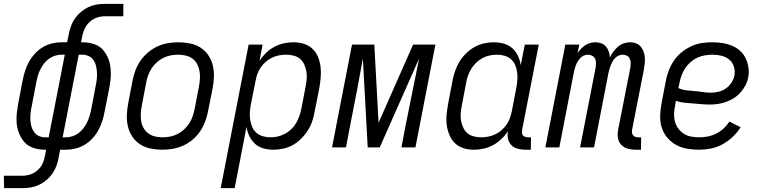

<svg xmlns="http://www.w3.org/2000/svg" viewBox="-65 -760 3935 990"><path d="M-44 210 -45 146H52Q72 146 92.5 139Q113 132 129.5 117Q146 102 155 82.5Q164 63 167 43L173 12H167Q146 12 126 8Q106 4 88.5 -5.5Q71 -15 58.5 -30Q46 -45 37.5 -63Q29 -81 24.5 -101Q20 -121 20 -142Q20 -163 22.5 -184Q25 -205 29 -227L52 -347Q57 -371 64.5 -395Q72 -419 84.5 -441.5Q97 -464 115 -483.5Q133 -503 155.5 -516.5Q178 -530 202.5 -536Q227 -542 251 -542H281L290 -585Q294 -606 301.5 -626.5Q309 -647 322 -665.5Q335 -684 353 -699Q371 -714 391 -723.5Q411 -733 432.5 -736.5Q454 -740 475 -740H571V-676H474Q454 -676 434 -669Q414 -662 397.5 -647Q381 -632 372 -612.5Q363 -593 359 -573L353 -542H359Q380 -542 400.5 -538Q421 -534 438.5 -524.5Q456 -515 468.5 -500Q481 -485 489.5 -467Q498 -449 502 -429Q506 -409 506.5 -388Q507 -367 504.5 -346Q502 -325 498 -303L474 -183Q470 -159 462 -135Q454 -111 442 -88.5Q430 -66 412 -46.5Q394 -27 371.5 -13.5Q349 0 324 6Q299 12 275 12H245L237 55Q233 76 225.5 96.5Q218 117 205 135.5Q192 154 174 169Q156 184 135.5 193.5Q115 203 94 206.5Q73 210 52 210ZM186 -52 269 -478H251Q235 -478 218 -472.5Q201 -467 186 -456Q171 -445 160.5 -430.5Q150 -416 142 -400Q134 -384 129.5 -367.5Q125 -351 122 -335L99 -215Q95 -197 93 -179Q91 -161 91.5 -143.5Q92 -126 96.5 -109.5Q101 -93 110.5 -79.5Q120 -66 135 -59Q150 -52 168 -52ZM258 -52H276Q292 -52 309 -57.5Q326 -63 340.5 -74Q355 -85 366 -99.5Q377 -114 384.5 -130Q392 -146 397 -162.5Q402 -179 405 -195L428 -315Q432 -333 434 -351Q436 -369 435 -386.5Q434 -404 430 -420.5Q426 -437 416.5 -450.5Q407 -464 392 -471Q377 -478 359 -478H341Z M772 12Q741 12 711.5 6Q682 0 658 -15.5Q634 -31 618 -54.5Q602 -78 595 -106.5Q588 -135 589 -165.5Q590 -196 596 -227L619 -347Q624 -373 634 -399Q644 -425 660.5 -448.5Q677 -472 700 -491Q723 -510 748.5 -521.5Q774 -533 801 -537.5Q828 -542 854 -542Q885 -542 915 -536Q945 -530 969 -514.5Q993 -499 1009 -475.5Q1025 -452 1032 -423.5Q1039 -395 1038 -364.5Q1037 -334 1031 -303L1007 -183Q1002 -157 992 -131Q982 -105 966 -81.5Q950 -58 927 -39Q904 -20 878 -8.5Q852 3 825 7.5Q798 12 772 12ZM773 -52Q792 -52 811 -55.5Q830 -59 848.5 -68Q867 -77 882.5 -91Q898 -105 909.5 -122Q921 -139 927.5 -158Q934 -177 938 -195L961 -315Q965 -336 966 -356Q967 -376 963.5 -395Q960 -414 951 -430.5Q942 -447 927 -458Q912 -469 893 -473.5Q874 -478 854 -478Q835 -478 815.5 -474.5Q796 -471 778 -462Q760 -453 744 -439Q728 -425 717 -408Q706 -391 699 -372Q692 -353 689 -335L666 -215Q662 -194 661 -174Q660 -154 663 -135Q666 -116 675.5 -99.5Q685 -83 700 -72Q715 -61 734 -56.5Q753 -52 773 -52Z M1073 210 1217 -530H1289L1273 -446Q1287 -468 1306.5 -487Q1326 -506 1349.5 -518.5Q1373 -531 1398 -536.5Q1423 -542 1448 -542Q1476 -542 1502 -534Q1528 -526 1546.5 -508Q1565 -490 1575 -465.5Q1585 -441 1588 -414.5Q1591 -388 1588.5 -359.5Q1586 -331 1581 -303L1557 -183Q1553 -158 1544.5 -133.5Q1536 -109 1521.5 -86.5Q1507 -64 1487.5 -44.5Q1468 -25 1444.5 -12Q1421 1 1395 6.5Q1369 12 1345 12Q1318 12 1293 5Q1268 -2 1250 -18.5Q1232 -35 1221 -57.5Q1210 -80 1206 -106L1145 210ZM1330 -52Q1348 -52 1366.5 -56Q1385 -60 1403 -69.5Q1421 -79 1436 -93Q1451 -107 1461 -124Q1471 -141 1477.5 -159Q1484 -177 1488 -195L1511 -315Q1515 -335 1516.5 -355Q1518 -375 1514.5 -393.5Q1511 -412 1503 -429Q1495 -446 1481 -457.5Q1467 -469 1448 -473.5Q1429 -478 1409 -478Q1392 -478 1373.5 -474.5Q1355 -471 1337.5 -462.5Q1320 -454 1305.5 -441.5Q1291 -429 1280 -413Q1269 -397 1262.5 -379.5Q1256 -362 1253 -344L1229 -224Q1225 -203 1223.5 -182.5Q1222 -162 1225 -142.5Q1228 -123 1235.5 -105.5Q1243 -88 1257 -75.5Q1271 -63 1290 -57.5Q1309 -52 1330 -52Z M1647 0 1750 -530H1865L1887 -127L2065 -530H2180L2077 0H2005L2025 -106Q2041 -185 2057 -264.5Q2073 -344 2089 -423L2096 -458L1893 0H1831L1806 -458Q1790 -370 1773.5 -282Q1757 -194 1739 -106L1719 0Z M2378 12Q2350 12 2324.5 4Q2299 -4 2280.5 -22Q2262 -40 2252 -64.5Q2242 -89 2238.5 -115.5Q2235 -142 2238 -170.5Q2241 -199 2246 -227L2269 -347Q2274 -372 2282.5 -396.5Q2291 -421 2305 -443.5Q2319 -466 2339 -485.5Q2359 -505 2382.5 -518Q2406 -531 2431.5 -536.5Q2457 -542 2481 -542Q2508 -542 2533 -535Q2558 -528 2576.5 -511.5Q2595 -495 2605.5 -472.5Q2616 -450 2620 -424L2641 -530H2713L2627 -90Q2626 -82 2626.5 -74.5Q2627 -67 2631.5 -62Q2636 -57 2643 -54.5Q2650 -52 2657 -52H2673L2672 12H2644Q2624 12 2604.5 7Q2585 2 2572 -11.5Q2559 -25 2554.5 -44.5Q2550 -64 2554 -84Q2540 -62 2520 -43Q2500 -24 2477 -11.5Q2454 1 2428.5 6.5Q2403 12 2378 12ZM2418 -52Q2435 -52 2453 -55.5Q2471 -59 2489 -67.5Q2507 -76 2521 -88.5Q2535 -101 2546.5 -117Q2558 -133 2564 -150.5Q2570 -168 2574 -186L2597 -306Q2601 -327 2602.5 -347.5Q2604 -368 2601.5 -387.5Q2599 -407 2591.5 -424.5Q2584 -442 2570 -454.5Q2556 -467 2537 -472.5Q2518 -478 2497 -478Q2479 -478 2460 -474Q2441 -470 2423 -460.5Q2405 -451 2390.5 -437Q2376 -423 2365.5 -406Q2355 -389 2348.5 -371Q2342 -353 2339 -335L2316 -215Q2312 -195 2310.5 -175Q2309 -155 2312.5 -136.5Q2316 -118 2324 -101Q2332 -84 2346 -72.5Q2360 -61 2379 -56.5Q2398 -52 2418 -52Z M3240 12H3212Q3191 12 3171.5 6.5Q3152 1 3138.5 -13Q3125 -27 3121.5 -47.5Q3118 -68 3122 -90L3185 -410Q3187 -423 3187 -435Q3187 -447 3182.5 -457Q3178 -467 3168 -472.5Q3158 -478 3146 -478Q3135 -478 3125 -473.5Q3115 -469 3107 -461Q3099 -453 3093.5 -443Q3088 -433 3084 -423Q3080 -413 3077 -403Q3074 -393 3072 -382L2998 0H2926L3006 -410Q3008 -423 3008 -435Q3008 -447 3003.5 -457Q2999 -467 2988.5 -472.5Q2978 -478 2966 -478Q2956 -478 2945.5 -473.5Q2935 -469 2927.5 -461Q2920 -453 2914 -443Q2908 -433 2904 -423Q2900 -413 2897.5 -403Q2895 -393 2893 -382L2819 0H2747L2850 -530H2922L2913 -486Q2921 -498 2931 -508.5Q2941 -519 2953 -527Q2965 -535 2978.5 -538.5Q2992 -542 3005 -542Q3021 -542 3035.5 -536.5Q3050 -531 3059.5 -520Q3069 -509 3074 -494Q3079 -479 3080 -464Q3087 -479 3097.5 -493.5Q3108 -508 3121.5 -519.5Q3135 -531 3151.5 -536.5Q3168 -542 3184 -542Q3201 -542 3215.5 -536Q3230 -530 3239.5 -518.5Q3249 -507 3254 -492.5Q3259 -478 3260 -462Q3261 -446 3259 -429.5Q3257 -413 3254 -396L3194 -90Q3193 -82 3194 -74.5Q3195 -67 3199.5 -62Q3204 -57 3210.5 -54.5Q3217 -52 3225 -52H3241Z M3539 12Q3507 12 3476.5 6.5Q3446 1 3420 -13.5Q3394 -28 3375 -51Q3356 -74 3347 -102.5Q3338 -131 3339 -163Q3340 -195 3346 -227L3369 -347Q3374 -373 3384.5 -399.5Q3395 -426 3411.5 -449.5Q3428 -473 3451 -491.5Q3474 -510 3500.5 -522Q3527 -534 3553.5 -538Q3580 -542 3607 -542Q3634 -542 3660 -538Q3686 -534 3709 -524.5Q3732 -515 3750.5 -498.5Q3769 -482 3779.5 -460Q3790 -438 3794 -412.5Q3798 -387 3793 -360Q3789 -339 3778.5 -319.5Q3768 -300 3753 -283Q3738 -266 3719 -254Q3700 -242 3679 -234.5Q3658 -227 3637 -224Q3616 -221 3596 -221Q3573 -221 3551.5 -223Q3530 -225 3507.5 -226.5Q3485 -228 3463 -230.5Q3441 -233 3420 -240L3416 -215Q3411 -193 3410.5 -172Q3410 -151 3415.5 -131.5Q3421 -112 3433 -96.5Q3445 -81 3461 -70.5Q3477 -60 3497.5 -56Q3518 -52 3540 -52Q3561 -52 3583 -56Q3605 -60 3626.5 -70.5Q3648 -81 3665.5 -97Q3683 -113 3696 -133L3754 -104Q3737 -77 3712.5 -54Q3688 -31 3659.5 -15.5Q3631 0 3600 6Q3569 12 3539 12ZM3600 -282Q3620 -282 3640 -287Q3660 -292 3677 -303.5Q3694 -315 3706 -333Q3718 -351 3722 -370Q3726 -394 3719 -416.5Q3712 -439 3695 -453Q3678 -467 3655 -472.5Q3632 -478 3608 -478Q3589 -478 3569 -474.5Q3549 -471 3530.5 -462.5Q3512 -454 3496 -440Q3480 -426 3468.5 -409Q3457 -392 3450 -373Q3443 -354 3439 -335L3433 -306Q3452 -297 3473.5 -294.5Q3495 -292 3516 -290.5Q3537 -289 3558 -285.5Q3579 -282 3600 -282Z"/></svg>

Font: Lode
Style: Italic
Weight: 400
Italic angle: -11°
Monospace: yes
Designer: Belleve Invis
Foundry: Belleve Invis
Version: Version 29.2.0; ttfautohint (v1.8.3)